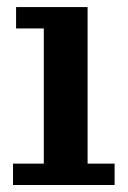

<svg xmlns="http://www.w3.org/2000/svg" viewBox="-20 -528 364 548"><path d="M17.1 0V-61H105V-446.8H25.9V-507.8H230V-61H307.1V0Z"/></svg>

Font: Montagu Slab 144pt Medium
Style: Regular
Weight: 500
Designer: Florian Karsten
Foundry: Florian Karsten
Version: Version 1.000